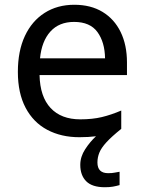

<svg xmlns="http://www.w3.org/2000/svg" viewBox="-20 -566 604 806"><path d="M389 116Q389 161 434 161Q451 161 462.5 158.5Q474 156 482 155V211Q468 215 454 217.5Q440 220 420 220Q367 220 342 195Q317 170 317 126Q317 92 337.5 60.5Q358 29 383 6Q352 10 313 10Q237 10 178.5 -21Q120 -52 87.5 -113.5Q55 -175 55 -264Q55 -352 84.5 -415Q114 -478 167.5 -512Q221 -546 292 -546Q361 -546 410.5 -516Q460 -486 486.5 -431.5Q513 -377 513 -304V-251H146Q148 -160 192.5 -112.5Q237 -65 317 -65Q368 -65 407.5 -74.5Q447 -84 489 -102V-25Q449 7 427 31Q405 55 397 75Q389 95 389 116ZM291 -474Q228 -474 191.5 -433.5Q155 -393 148 -321H421Q420 -389 389 -431.5Q358 -474 291 -474Z"/></svg>

Font: Noto Sans Mende Kikakui
Style: Regular
Weight: 400
Designer: Monotype Design Team
Foundry: Monotype Imaging Inc.
Version: Version 2.003; ttfautohint (v1.8.4.7-5d5b)